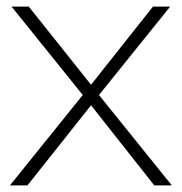

<svg xmlns="http://www.w3.org/2000/svg" viewBox="-20 -560 549 580"><path d="M10 0 230 -273 15 -540H67L255 -304L442 -540H494L279 -273L499 0H446L255 -242L63 0Z"/></svg>

Font: Hauora
Style: Regular
Weight: 400
Designer: Wayne Shih
Foundry: WCYS
Version: Version 1.001